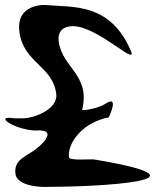

<svg xmlns="http://www.w3.org/2000/svg" viewBox="-20 -736 651 756"><path d="M392.8 -326C371.3 -311.1 302 -297.4 303.6 -304C336.9 -442 224.6 -468.3 211.2 -573C205.7 -615.4 232.4 -633 266.5 -633C366.2 -633 524.4 -468.7 494.8 -537C412.5 -727 265.7 -706 164.9 -716C134.5 -719 43.6 -710 56.2 -612C72.1 -487.5 187.3 -478 201.6 -366C209.1 -307.5 117.6 -270 66.9 -270H36.9C-47.9 -284 32.7 -226.5 118.1 -222C214.1 -230.3 145 -163.9 110.4 -141C72.4 -115.8 34.4 -102.4 40.9 -51C46.5 -7.4 124.4 0 154.5 0C364.5 0 853.4 -24 351.6 -108C336.6 -110.5 253.4 -101.9 251.5 -117C245.2 -166.5 297.2 -252 408.4 -274C408.4 -274 453.4 -368.1 392.8 -326Z"/></svg>

Font: Rocketfuel
Style: Regular
Weight: 400
Designer: Mew Too
Foundry: Cannot Into Space Fonts.
Version: Version 0.27